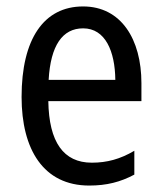

<svg xmlns="http://www.w3.org/2000/svg" viewBox="-20 -566 502 596"><path d="M238 -546C116 -546 47 -445 47 -265C47 -102 115 10 257 10C311 10 354 -1 397 -24V-98C353 -72 312 -61 265 -61C177 -61 132 -125 130 -252H419V-308C419 -444 356 -546 238 -546ZM238 -478C307 -478 337 -407 338 -318H131C137 -425 174 -478 238 -478Z"/></svg>

Font: Noto Sans Sinhala Condensed
Style: Regular
Weight: 400
Width: 3
Designer: Jelle Bosma - Monotype Design Team
Foundry: Monotype Imaging Inc.
Version: Version 2.006